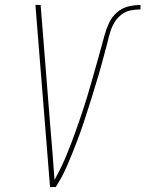

<svg xmlns="http://www.w3.org/2000/svg" viewBox="-20 -755 587 775"><path d="M182 0 123 -735H144L183 -245Q188 -191 192 -137Q196 -83 200 -29Q213 -52 224.5 -75.5Q236 -99 246 -123Q256 -147 265.5 -171.5Q275 -196 283.5 -220Q292 -244 300.5 -268.5Q309 -293 317 -317.5Q325 -342 332.5 -366.5Q340 -391 347 -416Q354 -441 361 -465.5Q368 -490 375 -514.5Q382 -539 388.5 -563.5Q395 -588 402 -613Q409 -638 420 -662Q431 -686 451 -704Q471 -722 496.5 -728.5Q522 -735 547 -735V-717Q527 -717 507 -713Q487 -709 470 -696Q453 -683 442 -664.5Q431 -646 425 -626.5Q419 -607 414.5 -587Q410 -567 404 -548V-547Q392 -501 378.5 -454.5Q365 -408 350.5 -362Q336 -316 321 -270Q306 -224 288.5 -178.5Q271 -133 251.5 -87.5Q232 -42 205 0Z"/></svg>

Font: Iosevka SS04 Thin Oblique
Style: Regular
Weight: 100
Italic angle: -9°
Monospace: yes
Designer: Belleve Invis
Foundry: Belleve Invis
Version: Version 19.0.0; ttfautohint (v1.8.4)